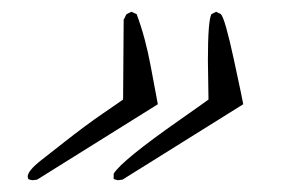

<svg xmlns="http://www.w3.org/2000/svg" viewBox="-20 -327 491 326"><path d="M334 -158 333 -224Q333 -292 339 -303L347 -307L355 -303Q362 -296 377.5 -224Q393 -152 393 -150L188 -22L180 -21L173 -23V-32Q186 -54 286 -124Q326 -152 334 -158ZM248 -150 43 -22 36 -21Q32 -21 28 -23L27 -27Q27 -37 50 -55Q73 -73 89.5 -86Q106 -99 123.5 -112Q141 -125 155 -134.5Q169 -144 179 -151L189 -158L190 -294Q191 -295 192.5 -298.5Q194 -302 195 -303L203 -307L212 -303Q227 -263 236 -214Q245 -165 248 -150Z"/></svg>

Font: Great Vibes
Style: Regular
Weight: 400
Designer: Robert E. Leuschke
Foundry: Robert E. Leuschke
Version: Version 1.001